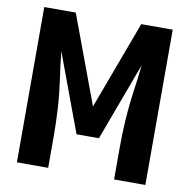

<svg xmlns="http://www.w3.org/2000/svg" viewBox="-82 -815 883 895"><g transform="rotate(10 360.0 -367.5)"><path d="M56 0H204V-147Q204 -214 200 -280.5Q196 -347 186.5 -413Q177 -479 170 -546L307 -177H413L550 -546Q543 -479 533.5 -413Q524 -347 520 -280.5Q516 -214 516 -147V0H664V-735H515L360 -318L205 -735H56Z"/></g></svg>

Font: Iosevka Sparkle Heavy
Style: Regular
Weight: 900
Designer: Belleve Invis
Foundry: Belleve Invis
Version: Version 4.5.0; ttfautohint (v1.8.3)